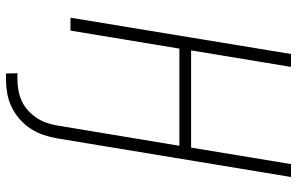

<svg xmlns="http://www.w3.org/2000/svg" viewBox="-195 -580 990 640"><g transform="rotate(90 300.0 -260.0)"><path d="M225 215 224 177H245Q263 177 281.5 173.5Q300 170 316.5 162.5Q333 155 347.5 142Q362 129 372.5 113.5Q383 98 389 80.5Q395 63 398 46L466 -363H142L82 0H39L160 -735H203L148 -402H472L527 -735H570L441 46Q437 68 429.5 90.5Q422 113 408.5 133.5Q395 154 376.5 170Q358 186 336 196.5Q314 207 291 211Q268 215 246 215Z"/></g></svg>

Font: Iosevka Aile Extralight
Style: Italic
Weight: 200
Italic angle: -9°
Designer: Belleve Invis
Foundry: Belleve Invis
Version: Version 31.1.0; ttfautohint (v1.8.4)